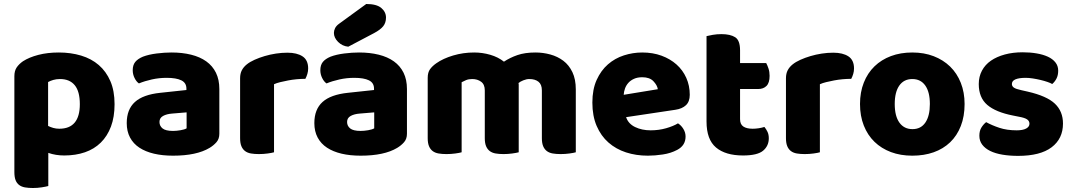

<svg xmlns="http://www.w3.org/2000/svg" viewBox="-20 -764 5376 962"><path d="M275 -501Q335 -501 386.5 -485.5Q438 -470 475 -438Q512 -406 533 -357.5Q554 -309 554 -242Q554 -178 536 -130Q518 -82 485 -49.5Q452 -17 405.5 -1Q359 15 302 15Q259 15 222 2V168Q212 171 190 174.5Q168 178 145 178Q123 178 105.5 175Q88 172 76 163Q64 154 58 138.5Q52 123 52 98V-382Q52 -409 63.5 -426Q75 -443 95 -457Q126 -477 172 -489Q218 -501 275 -501ZM277 -119Q380 -119 380 -242Q380 -306 354.5 -337Q329 -368 281 -368Q262 -368 247 -363.5Q232 -359 221 -353V-133Q233 -127 247 -123Q261 -119 277 -119Z M847 -108Q864 -108 884.5 -111.5Q905 -115 915 -121V-201L843 -195Q815 -193 797 -183Q779 -173 779 -153Q779 -133 794.5 -120.5Q810 -108 847 -108ZM839 -501Q893 -501 937.5 -490Q982 -479 1013.5 -456.5Q1045 -434 1062 -399.5Q1079 -365 1079 -318V-94Q1079 -68 1064.5 -51.5Q1050 -35 1030 -23Q965 16 847 16Q794 16 751.5 6Q709 -4 678.5 -24Q648 -44 631.5 -75Q615 -106 615 -147Q615 -216 656 -253Q697 -290 783 -299L914 -313V-320Q914 -349 888.5 -361.5Q863 -374 815 -374Q777 -374 741 -366Q705 -358 676 -346Q663 -355 654 -373.5Q645 -392 645 -412Q645 -438 657.5 -453.5Q670 -469 696 -480Q725 -491 764.5 -496Q804 -501 839 -501Z M1353 -1Q1343 2 1321.5 5Q1300 8 1277 8Q1255 8 1237.5 5Q1220 2 1208 -7Q1196 -16 1189.5 -31.5Q1183 -47 1183 -72V-372Q1183 -395 1191.5 -411.5Q1200 -428 1216 -441Q1232 -454 1255.5 -464.5Q1279 -475 1306 -483Q1333 -491 1362 -495.5Q1391 -500 1420 -500Q1468 -500 1496 -481.5Q1524 -463 1524 -421Q1524 -407 1520 -393.5Q1516 -380 1510 -369Q1489 -369 1467 -367Q1445 -365 1424 -361Q1403 -357 1384.5 -352.5Q1366 -348 1353 -342Z M1787 -108Q1804 -108 1824.5 -111.5Q1845 -115 1855 -121V-201L1783 -195Q1755 -193 1737 -183Q1719 -173 1719 -153Q1719 -133 1734.5 -120.5Q1750 -108 1787 -108ZM1779 -501Q1833 -501 1877.5 -490Q1922 -479 1953.5 -456.5Q1985 -434 2002 -399.5Q2019 -365 2019 -318V-94Q2019 -68 2004.5 -51.5Q1990 -35 1970 -23Q1905 16 1787 16Q1734 16 1691.5 6Q1649 -4 1618.5 -24Q1588 -44 1571.5 -75Q1555 -106 1555 -147Q1555 -216 1596 -253Q1637 -290 1723 -299L1854 -313V-320Q1854 -349 1828.5 -361.5Q1803 -374 1755 -374Q1717 -374 1681 -366Q1645 -358 1616 -346Q1603 -355 1594 -373.5Q1585 -392 1585 -412Q1585 -438 1597.5 -453.5Q1610 -469 1636 -480Q1665 -491 1704.5 -496Q1744 -501 1779 -501ZM1815 -744Q1867 -744 1890.5 -724Q1914 -704 1914 -676Q1914 -650 1900 -632.5Q1886 -615 1854 -598L1725 -530Q1695 -533 1674 -554Q1653 -575 1653 -599Q1653 -611 1659 -623Q1665 -635 1679 -645Z M2356 -501Q2397 -501 2436.5 -489.5Q2476 -478 2505 -455Q2535 -475 2572.5 -488Q2610 -501 2663 -501Q2701 -501 2737.5 -491Q2774 -481 2802.5 -459.5Q2831 -438 2848 -402.5Q2865 -367 2865 -316V-1Q2855 2 2833.5 5Q2812 8 2789 8Q2767 8 2749.5 5Q2732 2 2720 -7Q2708 -16 2701.5 -31.5Q2695 -47 2695 -72V-311Q2695 -341 2678 -354.5Q2661 -368 2632 -368Q2618 -368 2602 -361.5Q2586 -355 2578 -348Q2579 -344 2579 -340.5Q2579 -337 2579 -334V-1Q2568 2 2546.5 5Q2525 8 2503 8Q2481 8 2463.5 5Q2446 2 2434 -7Q2422 -16 2415.5 -31.5Q2409 -47 2409 -72V-311Q2409 -341 2390.5 -354.5Q2372 -368 2346 -368Q2328 -368 2315 -362.5Q2302 -357 2293 -352V-1Q2283 2 2261.5 5Q2240 8 2217 8Q2195 8 2177.5 5Q2160 2 2148 -7Q2136 -16 2129.5 -31.5Q2123 -47 2123 -72V-374Q2123 -401 2134.5 -417Q2146 -433 2166 -447Q2200 -471 2250.5 -486Q2301 -501 2356 -501Z M3226 16Q3167 16 3116.5 -0.5Q3066 -17 3028.5 -50Q2991 -83 2969.5 -133Q2948 -183 2948 -250Q2948 -316 2969.5 -363.5Q2991 -411 3026 -441.5Q3061 -472 3106 -486.5Q3151 -501 3198 -501Q3251 -501 3294.5 -485Q3338 -469 3369.5 -441Q3401 -413 3418.5 -374Q3436 -335 3436 -289Q3436 -255 3417 -237Q3398 -219 3364 -214L3117 -177Q3128 -144 3162 -127.5Q3196 -111 3240 -111Q3281 -111 3317.5 -121.5Q3354 -132 3377 -146Q3393 -136 3404 -118Q3415 -100 3415 -80Q3415 -35 3373 -13Q3341 4 3301 10Q3261 16 3226 16ZM3198 -377Q3174 -377 3156.5 -369Q3139 -361 3128 -348.5Q3117 -336 3111.5 -320.5Q3106 -305 3105 -289L3276 -317Q3273 -337 3254 -357Q3235 -377 3198 -377Z M3688 -167Q3688 -141 3704.5 -130Q3721 -119 3751 -119Q3766 -119 3782 -121.5Q3798 -124 3810 -128Q3819 -117 3825.5 -103.5Q3832 -90 3832 -71Q3832 -33 3803.5 -9Q3775 15 3703 15Q3615 15 3567.5 -25Q3520 -65 3520 -155V-583Q3531 -586 3551.5 -589.5Q3572 -593 3595 -593Q3639 -593 3663.5 -577.5Q3688 -562 3688 -512V-448H3819Q3825 -437 3830.5 -420.5Q3836 -404 3836 -384Q3836 -349 3820.5 -333.5Q3805 -318 3779 -318H3688Z M4088 -1Q4078 2 4056.5 5Q4035 8 4012 8Q3990 8 3972.5 5Q3955 2 3943 -7Q3931 -16 3924.5 -31.5Q3918 -47 3918 -72V-372Q3918 -395 3926.5 -411.5Q3935 -428 3951 -441Q3967 -454 3990.5 -464.5Q4014 -475 4041 -483Q4068 -491 4097 -495.5Q4126 -500 4155 -500Q4203 -500 4231 -481.5Q4259 -463 4259 -421Q4259 -407 4255 -393.5Q4251 -380 4245 -369Q4224 -369 4202 -367Q4180 -365 4159 -361Q4138 -357 4119.5 -352.5Q4101 -348 4088 -342Z M4813 -243Q4813 -181 4794 -132.5Q4775 -84 4740.5 -51Q4706 -18 4658 -1Q4610 16 4551 16Q4492 16 4444 -2Q4396 -20 4361.5 -53.5Q4327 -87 4308 -135Q4289 -183 4289 -243Q4289 -302 4308 -350Q4327 -398 4361.5 -431.5Q4396 -465 4444 -483Q4492 -501 4551 -501Q4610 -501 4658 -482.5Q4706 -464 4740.5 -430.5Q4775 -397 4794 -349Q4813 -301 4813 -243ZM4463 -243Q4463 -182 4486.5 -149.5Q4510 -117 4552 -117Q4594 -117 4616.5 -150Q4639 -183 4639 -243Q4639 -303 4616 -335.5Q4593 -368 4551 -368Q4509 -368 4486 -335.5Q4463 -303 4463 -243Z M5306 -145Q5306 -69 5249 -26Q5192 17 5081 17Q5039 17 5003 11Q4967 5 4941.5 -7.5Q4916 -20 4901.5 -39Q4887 -58 4887 -84Q4887 -108 4897 -124.5Q4907 -141 4921 -152Q4950 -136 4987.5 -123.5Q5025 -111 5074 -111Q5105 -111 5121.5 -120Q5138 -129 5138 -144Q5138 -158 5126 -166Q5114 -174 5086 -179L5056 -185Q4969 -202 4926.5 -238.5Q4884 -275 4884 -343Q4884 -380 4900 -410Q4916 -440 4945 -460Q4974 -480 5014.5 -491Q5055 -502 5104 -502Q5141 -502 5173.5 -496.5Q5206 -491 5230 -480Q5254 -469 5268 -451.5Q5282 -434 5282 -410Q5282 -387 5273.5 -370.5Q5265 -354 5252 -343Q5244 -348 5228 -353.5Q5212 -359 5193 -363.5Q5174 -368 5154.5 -371Q5135 -374 5119 -374Q5086 -374 5068 -366.5Q5050 -359 5050 -343Q5050 -332 5060 -325Q5070 -318 5098 -312L5129 -305Q5225 -283 5265.5 -244.5Q5306 -206 5306 -145Z"/></svg>

Font: Baloo Tamma
Style: Regular
Weight: 400
Designer: Divya Kowshik and Ek Type
Foundry: Ek Type
Version: Version 1.443;PS 1.000;hotconv 16.6.51;makeotf.lib2.5.65220;